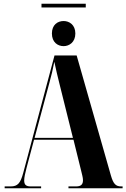

<svg xmlns="http://www.w3.org/2000/svg" viewBox="-20 -1012 679 1032"><path d="M203 -972H441V-992H203ZM322 -764C352 -764 385 -785 385 -832C385 -879 352 -899 322 -899C290 -899 259 -879 259 -832C259 -785 290 -764 322 -764ZM5 0H201V-10H145C120 -10 110 -19 110 -42C110 -57 115 -81 123 -111L163 -261H375L416 -95C420 -77 426 -58 426 -44C426 -23 418 -10 389 -10H348V0H639V-10H631C602 -10 589 -24 576 -69L392 -714H273L105 -83C90 -27 75 -10 37 -10H5ZM166 -271 246 -569C256 -605 264 -638 272 -680C281 -636 290 -601 300 -560L372 -271Z"/></svg>

Font: Noto Serif Display Condensed Extra
Style: Regular
Weight: 800
Width: 3
Designer: Monotype Design Team
Foundry: Monotype Imaging Inc.
Version: Version 1.900